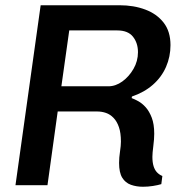

<svg xmlns="http://www.w3.org/2000/svg" viewBox="-20 -706 708 732"><path d="M525 6Q500 6 479 -1.5Q458 -9 446 -28.5Q434 -48 434 -85Q434 -105 437.5 -128Q441 -151 441 -166Q441 -199 433.5 -221Q426 -243 413 -256.5Q400 -270 384 -275.5Q368 -281 350 -281H200L161 0H39L135 -686H436Q490 -686 534 -669.5Q578 -653 604 -619.5Q630 -586 630 -534Q630 -490 613 -451Q596 -412 563 -383Q530 -354 483 -338L482 -332Q493 -328 507.5 -320Q522 -312 535.5 -297Q549 -282 558.5 -257.5Q568 -233 568 -196Q568 -176 564.5 -149Q561 -122 561 -108Q561 -87 565.5 -72.5Q570 -58 578.5 -49Q587 -40 599 -35L595 -4Q582 0 563 3Q544 6 525 6ZM214 -377H393Q421 -377 446.5 -395.5Q472 -414 489 -443.5Q506 -473 506 -507Q506 -542 487 -566Q468 -590 427 -590H244Z"/></svg>

Font: Chivo Medium
Style: Italic
Weight: 500
Italic angle: -8.05°
Designer: Hector Gatti
Foundry: Omnibus-Type
Version: Version 2.002